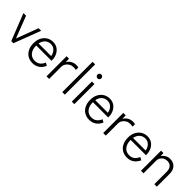

<svg xmlns="http://www.w3.org/2000/svg" viewBox="264 -1973 3236 3236"><g transform="rotate(45 1881.5 -355.5)"><path d="M218 0 29 -479H92L243 -87L390 -479H451L269 0Z M730 11Q665 11 614.5 -19.5Q564 -50 535.5 -106.5Q507 -163 507 -240Q507 -315 535.5 -371Q564 -427 614 -458.5Q664 -490 728 -490Q793 -490 838.5 -457.5Q884 -425 908 -373.5Q932 -322 932 -265V-245H568Q566 -155 610.5 -99.5Q655 -44 731 -44Q787 -44 825 -72.5Q863 -101 887 -157L937 -128Q873 11 730 11ZM572 -297H872Q867 -336 847.5 -368Q828 -400 797.5 -419Q767 -438 728 -438Q667 -438 625.5 -400.5Q584 -363 572 -297Z M1058 0V-479H1116L1119 -396Q1139 -438 1182.5 -464.5Q1226 -491 1279 -491Q1293 -491 1307.5 -489.5Q1322 -488 1332 -485V-426Q1323 -428 1306.5 -430Q1290 -432 1273 -432Q1231 -432 1196 -412.5Q1161 -393 1140.5 -360.5Q1120 -328 1120 -287V0Z M1434 0V-722H1495V0Z M1661 0V-479H1721V0ZM1691 -583Q1672 -583 1658 -596.5Q1644 -610 1644 -629Q1644 -649 1658 -662Q1672 -675 1691 -675Q1710 -675 1723 -662Q1736 -649 1736 -629Q1736 -610 1723 -596.5Q1710 -583 1691 -583Z M2081 11Q2016 11 1965.5 -19.5Q1915 -50 1886.5 -106.5Q1858 -163 1858 -240Q1858 -315 1886.5 -371Q1915 -427 1965 -458.5Q2015 -490 2079 -490Q2144 -490 2189.5 -457.5Q2235 -425 2259 -373.5Q2283 -322 2283 -265V-245H1919Q1917 -155 1961.5 -99.5Q2006 -44 2082 -44Q2138 -44 2176 -72.5Q2214 -101 2238 -157L2288 -128Q2224 11 2081 11ZM1923 -297H2223Q2218 -336 2198.5 -368Q2179 -400 2148.5 -419Q2118 -438 2079 -438Q2018 -438 1976.5 -400.5Q1935 -363 1923 -297Z M2409 0V-479H2467L2470 -396Q2490 -438 2533.5 -464.5Q2577 -491 2630 -491Q2644 -491 2658.5 -489.5Q2673 -488 2683 -485V-426Q2674 -428 2657.5 -430Q2641 -432 2624 -432Q2582 -432 2547 -412.5Q2512 -393 2491.5 -360.5Q2471 -328 2471 -287V0Z M2981 11Q2916 11 2865.5 -19.5Q2815 -50 2786.5 -106.5Q2758 -163 2758 -240Q2758 -315 2786.5 -371Q2815 -427 2865 -458.5Q2915 -490 2979 -490Q3044 -490 3089.5 -457.5Q3135 -425 3159 -373.5Q3183 -322 3183 -265V-245H2819Q2817 -155 2861.5 -99.5Q2906 -44 2982 -44Q3038 -44 3076 -72.5Q3114 -101 3138 -157L3188 -128Q3124 11 2981 11ZM2823 -297H3123Q3118 -336 3098.5 -368Q3079 -400 3048.5 -419Q3018 -438 2979 -438Q2918 -438 2876.5 -400.5Q2835 -363 2823 -297Z M3309 0V-479H3366L3368 -411Q3391 -445 3429.5 -468Q3468 -491 3517 -491Q3594 -491 3641 -442Q3688 -393 3688 -302V0H3628V-293Q3628 -363 3594.5 -398Q3561 -433 3508 -433Q3468 -433 3436.5 -415.5Q3405 -398 3387.5 -368.5Q3370 -339 3370 -303V0Z"/></g></svg>

Font: Zen Kaku Gothic New
Style: Regular
Weight: 400
Designer: Yoshimichi Ohira
Foundry: Positype
Version: Version 1.001